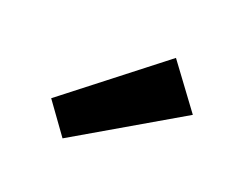

<svg xmlns="http://www.w3.org/2000/svg" viewBox="-54 -914 457 386"><g transform="rotate(20 174.0 -721.0)"><path d="M337 -740 107 -606 58 -674 266 -836Z"/></g></svg>

Font: Bitter Pro
Style: Bold
Weight: 700
Designer: Sol Matas, and Bitter project Authors
Foundry: Sol Matas
Version: Version 1.010